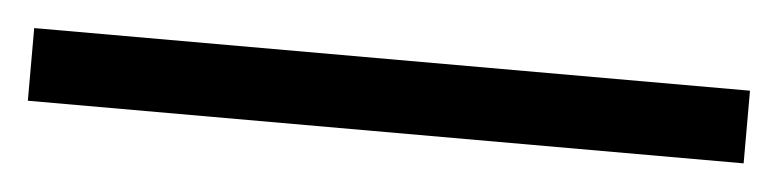

<svg xmlns="http://www.w3.org/2000/svg" viewBox="-23 38 604 149"><g transform="rotate(5 279.0 112.5)"><path d="M0 140.6V84H557.6V140.6Z"/></g></svg>

Font: BabelStone Tibetan Slim
Style: Regular
Weight: 400
Designer: Christopher J. Fynn
Foundry: BabelStone
Version: Version 10.011 October 1, 2023